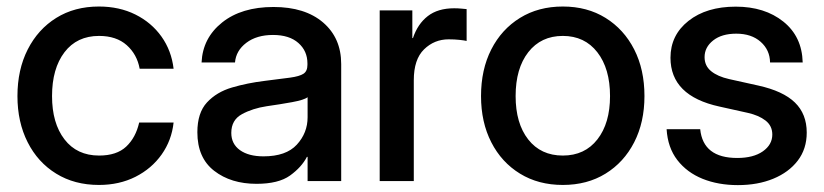

<svg xmlns="http://www.w3.org/2000/svg" viewBox="-20 -547 2490 580"><path d="M278.8 11.7Q205.1 11.7 149.7 -22.5Q94.2 -56.6 63.5 -117.4Q32.7 -178.2 32.7 -256.8Q32.7 -336.4 63.7 -397.5Q94.7 -458.5 149.9 -492.9Q205.1 -527.3 278.8 -527.3Q340.3 -527.3 388.9 -503.2Q437.5 -479 467.8 -436.5Q498 -394 504.4 -339.4H401.9Q394 -382.8 362.8 -410.6Q331.5 -438.5 279.3 -438.5Q212.4 -438.5 174.8 -389.2Q137.2 -339.8 137.2 -256.8Q137.2 -174.8 174.8 -126Q212.4 -77.1 279.3 -77.1Q332.5 -77.1 361.3 -104.2Q390.1 -131.3 400.4 -176.8H504.4Q498.5 -123 468.3 -80.3Q438 -37.6 389.2 -12.9Q340.3 11.7 278.8 11.7Z M754.9 8.3Q677.7 8.3 627 -31Q576.2 -70.3 576.2 -147.5Q576.2 -206.1 605.2 -237.5Q634.3 -269 680.9 -282.7Q727.5 -296.4 779.8 -302.7Q828.1 -308.6 856.4 -312.5Q884.8 -316.4 896.7 -324.2Q908.7 -332 908.7 -351.1V-355.5Q908.7 -393.1 881.3 -417.2Q854 -441.4 804.7 -441.4Q755.4 -441.4 724.1 -417.7Q692.9 -394 689.9 -358.4H588.9Q592.3 -432.1 650.9 -479Q709.5 -525.9 806.2 -525.9Q901.4 -525.9 956.1 -479Q1010.7 -432.1 1010.7 -353.5V0H909.2V-73.2H907.2Q891.1 -42 856.2 -16.8Q821.3 8.3 754.9 8.3ZM775.9 -74.7Q844.2 -74.7 876.7 -110.1Q909.2 -145.5 909.2 -192.9V-253.4Q898.9 -245.1 862.8 -238.5Q826.7 -231.9 785.6 -226.1Q743.2 -219.7 710.9 -202.1Q678.7 -184.6 678.7 -145.5Q678.7 -112.3 704.8 -93.5Q731 -74.7 775.9 -74.7Z M1127 0V-515.6H1225.6V-432.1H1227.5Q1241.7 -474.6 1272.2 -498.3Q1302.7 -522 1352.1 -522Q1363.8 -522 1373.5 -521Q1383.3 -520 1389.6 -519.5V-423.3Q1383.8 -424.8 1368.7 -426.5Q1353.5 -428.2 1335.4 -428.2Q1292 -428.2 1261 -397.9Q1230 -367.7 1230 -304.7V0Z M1680.2 11.7Q1606.4 11.7 1550.8 -22.5Q1495.1 -56.6 1464.1 -117.2Q1433.1 -177.7 1433.1 -256.8Q1433.1 -336.9 1464.1 -397.7Q1495.1 -458.5 1550.8 -492.9Q1606.4 -527.3 1680.2 -527.3Q1753.9 -527.3 1809.3 -492.9Q1864.7 -458.5 1895.8 -397.7Q1926.8 -336.9 1926.8 -256.8Q1926.8 -177.7 1895.8 -117.2Q1864.7 -56.6 1809.3 -22.5Q1753.9 11.7 1680.2 11.7ZM1680.2 -77.1Q1746.6 -77.1 1784.7 -126Q1822.8 -174.8 1822.8 -256.8Q1822.8 -339.8 1784.4 -389.2Q1746.1 -438.5 1680.2 -438.5Q1614.3 -438.5 1575.9 -389.4Q1537.6 -340.3 1537.6 -256.8Q1537.6 -174.3 1575.7 -125.7Q1613.8 -77.1 1680.2 -77.1Z M2209 12.2Q2149.9 12.2 2102.5 -6.8Q2055.2 -25.9 2026.1 -63.5Q1997.1 -101.1 1993.7 -156.7H2095.2Q2104 -69.8 2207 -69.8Q2255.9 -69.8 2284.4 -89.8Q2313 -109.9 2313 -140.6Q2313 -167 2292.5 -182.9Q2272 -198.7 2238.8 -206.1L2153.3 -225.1Q2005.4 -257.3 2005.4 -372.6Q2005.4 -440.9 2059.8 -483.9Q2114.3 -526.9 2202.6 -526.9Q2290 -526.9 2346.4 -481.7Q2402.8 -436.5 2404.8 -358.4H2306.2Q2305.7 -396 2277.8 -420.7Q2250 -445.3 2204.1 -445.3Q2160.2 -445.3 2134.3 -424.8Q2108.4 -404.3 2108.4 -374.5Q2108.4 -348.1 2128.2 -332Q2147.9 -315.9 2182.6 -308.1L2270.5 -288.6Q2345.7 -272 2381.3 -237.3Q2417 -202.6 2417 -146.5Q2417 -97.2 2389.9 -61.8Q2362.8 -26.4 2315.9 -7.1Q2269 12.2 2209 12.2Z"/></svg>

Font: Inter Display Medium
Style: Regular
Weight: 500
Designer: Rasmus Andersson
Foundry: rsms
Version: Version 4.001;git-9221beed3